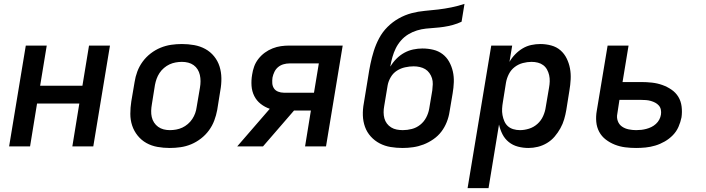

<svg xmlns="http://www.w3.org/2000/svg" viewBox="-20 -755 3640 990"><path d="M27 0 113 -520H221L187 -313H405L439 -520H547L461 0H353L389 -221H171L135 0Z M855 8Q823 8 792 2.5Q761 -3 735 -17.5Q709 -32 690 -55.5Q671 -79 661.5 -107.5Q652 -136 652 -168Q652 -200 657 -232L674 -332Q678 -359 688 -386Q698 -413 715.5 -437Q733 -461 757 -479.5Q781 -498 808 -509Q835 -520 862.5 -524Q890 -528 918 -528Q950 -528 981 -522.5Q1012 -517 1038.5 -502.5Q1065 -488 1084 -464.5Q1103 -441 1112 -412.5Q1121 -384 1121.5 -352Q1122 -320 1116 -288L1100 -188Q1095 -161 1085 -134Q1075 -107 1057.5 -83Q1040 -59 1016 -40.5Q992 -22 965.5 -11Q939 0 911 4Q883 8 855 8ZM856 -84Q872 -84 888.5 -87Q905 -90 920 -97Q935 -104 948.5 -115.5Q962 -127 971.5 -141.5Q981 -156 986.5 -171.5Q992 -187 994 -203L1011 -303Q1014 -320 1014 -336.5Q1014 -353 1010.5 -368.5Q1007 -384 999 -397Q991 -410 978.5 -419Q966 -428 950.5 -432Q935 -436 918 -436Q902 -436 885.5 -433Q869 -430 854 -423Q839 -416 825.5 -404.5Q812 -393 802.5 -378.5Q793 -364 787.5 -348.5Q782 -333 779 -317L763 -217Q760 -200 759.5 -183.5Q759 -167 762.5 -151.5Q766 -136 774.5 -123Q783 -110 795.5 -101Q808 -92 823.5 -88Q839 -84 856 -84Z M1203 0 1371 -194Q1345 -203 1324 -219.5Q1303 -236 1291 -260Q1279 -284 1277 -312.5Q1275 -341 1280 -370Q1283 -391 1290.5 -412Q1298 -433 1312.5 -451.5Q1327 -470 1345.5 -483.5Q1364 -497 1385.5 -505.5Q1407 -514 1428.5 -517Q1450 -520 1471 -520H1747L1661 0H1553L1583 -185H1496L1336 0ZM1443 -277H1599L1624 -428H1472Q1457 -428 1441.5 -423.5Q1426 -419 1414 -409Q1402 -399 1395 -384.5Q1388 -370 1385 -355Q1383 -340 1384 -325.5Q1385 -311 1392.5 -299.5Q1400 -288 1414 -282.5Q1428 -277 1443 -277Z M2056 8Q2024 8 1994 3Q1964 -2 1938 -15.5Q1912 -29 1892 -51Q1872 -73 1862 -101Q1852 -129 1851 -160Q1850 -191 1856 -223L1878 -357Q1883 -391 1890 -425Q1897 -459 1907.5 -492.5Q1918 -526 1935 -558Q1952 -590 1978 -616Q2004 -642 2036 -660Q2068 -678 2102 -687Q2136 -696 2170.5 -699Q2205 -702 2239 -706Q2273 -710 2307.5 -717Q2342 -724 2375 -735L2360 -643Q2339 -633 2315.5 -626.5Q2292 -620 2268.5 -616.5Q2245 -613 2222.5 -611.5Q2200 -610 2176.5 -607.5Q2153 -605 2130 -598Q2107 -591 2085.5 -578Q2064 -565 2047.5 -546Q2031 -527 2020.5 -505.5Q2010 -484 2003.5 -461Q1997 -438 1993 -415V-412Q2006 -434 2024.5 -452.5Q2043 -471 2065 -483Q2087 -495 2111 -500Q2135 -505 2158 -505Q2187 -505 2214 -498.5Q2241 -492 2262 -476Q2283 -460 2296 -436.5Q2309 -413 2315 -386.5Q2321 -360 2320 -331.5Q2319 -303 2314 -274L2298 -179Q2294 -152 2283.5 -125.5Q2273 -99 2256 -76.5Q2239 -54 2214.5 -37Q2190 -20 2164 -10Q2138 0 2110.5 4Q2083 8 2056 8ZM2057 -84Q2080 -84 2103.5 -90Q2127 -96 2146.5 -111.5Q2166 -127 2177.5 -149Q2189 -171 2193 -194L2209 -289Q2211 -305 2211.5 -321Q2212 -337 2207.5 -351.5Q2203 -366 2194 -378.5Q2185 -391 2172.5 -398.5Q2160 -406 2144.5 -409.5Q2129 -413 2113 -413Q2092 -413 2069 -408Q2046 -403 2026.5 -390.5Q2007 -378 1995 -357.5Q1983 -337 1979 -316L1961 -208Q1958 -192 1958 -176Q1958 -160 1962 -145Q1966 -130 1975 -118Q1984 -106 1997 -98Q2010 -90 2025.5 -87Q2041 -84 2057 -84Z M2391 215 2513 -520H2621L2607 -436Q2619 -457 2636.5 -475Q2654 -493 2675 -505.5Q2696 -518 2719.5 -523Q2743 -528 2766 -528Q2795 -528 2822.5 -520.5Q2850 -513 2870 -495.5Q2890 -478 2902 -453.5Q2914 -429 2919 -402Q2924 -375 2922.5 -346Q2921 -317 2916 -288L2900 -188Q2896 -164 2889 -140Q2882 -116 2869.5 -93.5Q2857 -71 2840 -51Q2823 -31 2800.5 -17.5Q2778 -4 2753.5 2Q2729 8 2705 8Q2677 8 2650.5 1Q2624 -6 2603.5 -22.5Q2583 -39 2571 -62.5Q2559 -86 2553 -113L2499 215ZM2661 -84Q2684 -84 2708 -91.5Q2732 -99 2751 -116Q2770 -133 2780.5 -156.5Q2791 -180 2794 -203L2811 -303Q2814 -319 2814.5 -335.5Q2815 -352 2811.5 -367.5Q2808 -383 2800.5 -396.5Q2793 -410 2781 -419Q2769 -428 2753.5 -432Q2738 -436 2721 -436Q2699 -436 2676 -430Q2653 -424 2634 -409.5Q2615 -395 2604 -373.5Q2593 -352 2589 -329L2573 -229Q2570 -212 2569 -195Q2568 -178 2571 -161.5Q2574 -145 2580.5 -130Q2587 -115 2598.5 -104.5Q2610 -94 2626.5 -89Q2643 -84 2661 -84Z M3260 8Q3231 8 3203.5 4.5Q3176 1 3150.5 -9Q3125 -19 3103.5 -35.5Q3082 -52 3069.5 -75.5Q3057 -99 3054.5 -127Q3052 -155 3057 -183L3113 -520H3221L3190 -332H3286Q3314 -332 3341.5 -329Q3369 -326 3394.5 -317Q3420 -308 3442 -293Q3464 -278 3477.5 -256Q3491 -234 3494.5 -206Q3498 -178 3494 -150Q3489 -125 3478.5 -101Q3468 -77 3449.5 -58Q3431 -39 3407.5 -25.5Q3384 -12 3359 -4.5Q3334 3 3309 5.5Q3284 8 3260 8ZM3260 -84Q3274 -84 3287 -85.5Q3300 -87 3313 -90.5Q3326 -94 3338.5 -100Q3351 -106 3362 -116Q3373 -126 3379.5 -138.5Q3386 -151 3388 -164Q3390 -177 3387.5 -189.5Q3385 -202 3377 -211Q3369 -220 3358.5 -225.5Q3348 -231 3336 -234.5Q3324 -238 3311 -239Q3298 -240 3285 -240H3174L3163 -168Q3159 -149 3165.5 -131Q3172 -113 3187 -102.5Q3202 -92 3221.5 -88Q3241 -84 3260 -84Z"/></svg>

Font: Iosevka Semibold Extended
Style: Italic
Weight: 600
Width: 7
Italic angle: -9°
Monospace: yes
Designer: Belleve Invis
Foundry: Belleve Invis
Version: Version 32.5.0; ttfautohint (v1.8.4)